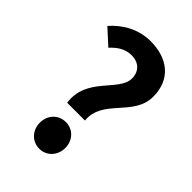

<svg xmlns="http://www.w3.org/2000/svg" viewBox="-232 -869 977 977"><g transform="rotate(45 257.0 -380.0)"><path d="M177 -252H305C290 -393 465 -441 465 -583C465 -711 376 -774 256 -774C169 -774 97 -732 45 -673L127 -598C159 -633 194 -655 238 -655C290 -655 323 -623 323 -573C323 -478 153 -414 177 -252ZM242 14C294 14 333 -28 333 -82C333 -137 294 -178 242 -178C189 -178 150 -137 150 -82C150 -28 189 14 242 14Z"/></g></svg>

Font: Noto Sans TC
Style: Bold
Weight: 700
Designer: Ryoko NISHIZUKA 西塚涼子 (kana, bopomofo & ideographs); Paul D. Hunt (Latin, Greek & Cyrillic); Sandoll Communications 산돌커뮤니
Foundry: Adobe
Version: Version 2.004;hotconv 1.0.118;makeotfexe 2.5.65603